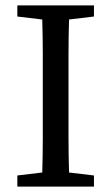

<svg xmlns="http://www.w3.org/2000/svg" viewBox="-20 -689 411 709"><path d="M138 -310V-359Q138 -424 138 -488Q138 -552 136 -617L44 -628V-669H327V-628L235 -617Q233 -554 233 -489.5Q233 -425 233 -359V-310Q233 -245 233 -181Q233 -117 235 -52L327 -41V0H44V-41L136 -52Q138 -115 138 -179.5Q138 -244 138 -310Z"/></svg>

Font: Source Serif Pro
Style: Regular
Weight: 400
Designer: Frank Grießhammer
Foundry: Adobe Systems Incorporated
Version: Version 2.000;PS 1.000;hotconv 16.6.51;makeotf.lib2.5.65220